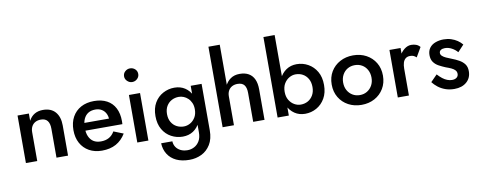

<svg xmlns="http://www.w3.org/2000/svg" viewBox="-76 -1132 4295 1719"><g transform="rotate(-10 2072.0 -272.0)"><path d="M359 -277V-14H464V-289Q464 -366 425.5 -411Q387 -456 313 -456Q269 -456 236.5 -437Q204 -418 184 -380V-446H81V-14H184V-277Q184 -306 195.5 -328Q207 -350 228.5 -362Q250 -374 280 -374Q320 -374 339.5 -349.5Q359 -325 359 -277Z M772 -5Q847 -5 900.5 -34.5Q954 -64 989 -122L901 -157Q881 -122 850 -105Q819 -88 777 -88Q737 -88 710 -105Q683 -122 668.5 -155Q654 -188 655 -234Q655 -281 669.5 -313Q684 -345 710.5 -361.5Q737 -378 776 -378Q808 -378 832 -364Q856 -350 869.5 -324.5Q883 -299 883 -265Q883 -258 879.5 -248.5Q876 -239 873 -234L904 -277H612V-207H992Q992 -210 992.5 -218.5Q993 -227 993 -235Q993 -304 967.5 -353.5Q942 -403 893.5 -429Q845 -455 777 -455Q708 -455 657.5 -427.5Q607 -400 579 -349.5Q551 -299 551 -230Q551 -162 578.5 -111.5Q606 -61 656 -33Q706 -5 772 -5Z M1081 -625Q1081 -600 1100.5 -581.5Q1120 -563 1145 -563Q1172 -563 1191 -581.5Q1210 -600 1210 -625Q1210 -652 1191 -669.5Q1172 -687 1145 -687Q1120 -687 1100.5 -669.5Q1081 -652 1081 -625ZM1095 -454V-22H1196V-454Z M1304 22Q1306 78 1333.5 121.5Q1361 165 1410.5 188.5Q1460 212 1530 212Q1589 212 1639.5 187.5Q1690 163 1721.5 112Q1753 61 1753 -17V-439H1654V-17Q1654 32 1635.5 63Q1617 94 1588 109Q1559 124 1528 124Q1491 124 1464 110.5Q1437 97 1422 74Q1407 51 1406 22ZM1296 -226Q1296 -155 1325 -105Q1354 -55 1402.5 -29Q1451 -3 1506 -3Q1561 -3 1601.5 -29.5Q1642 -56 1666 -106Q1690 -156 1690 -226Q1690 -296 1666 -345.5Q1642 -395 1601.5 -421.5Q1561 -448 1506 -448Q1451 -448 1402.5 -422Q1354 -396 1325 -346.5Q1296 -297 1296 -226ZM1401 -226Q1401 -269 1419 -299Q1437 -329 1466.5 -344.5Q1496 -360 1531 -360Q1553 -360 1574.5 -351.5Q1596 -343 1614 -326Q1632 -309 1643 -284Q1654 -259 1654 -226Q1654 -182 1635.5 -152Q1617 -122 1589 -106.5Q1561 -91 1531 -91Q1496 -91 1466.5 -106.5Q1437 -122 1419 -152.5Q1401 -183 1401 -226Z M1974 -756H1871V-24H1974ZM2149 -287V-24H2252V-301Q2252 -356 2235 -393Q2218 -430 2185 -449Q2152 -468 2103 -468Q2054 -468 2020 -444Q1986 -420 1967.5 -379Q1949 -338 1949 -287H1974Q1974 -316 1985.5 -337.5Q1997 -359 2018.5 -371Q2040 -383 2069 -383Q2111 -383 2130 -359Q2149 -335 2149 -287Z M2473 -756H2371V-24H2473ZM2831 -239Q2831 -311 2802 -361Q2773 -411 2725 -438Q2677 -465 2621 -465Q2567 -465 2526 -437.5Q2485 -410 2461 -360Q2437 -310 2437 -239Q2437 -170 2461 -119.5Q2485 -69 2526 -41.5Q2567 -14 2621 -14Q2677 -14 2725 -41Q2773 -68 2802 -118.5Q2831 -169 2831 -239ZM2726 -239Q2726 -196 2708 -165Q2690 -134 2661 -118Q2632 -102 2596 -102Q2566 -102 2538 -118Q2510 -134 2491.5 -164.5Q2473 -195 2473 -239Q2473 -284 2491.5 -314.5Q2510 -345 2538 -361Q2566 -377 2596 -377Q2632 -377 2661 -361Q2690 -345 2708 -314Q2726 -283 2726 -239Z M2899 -230Q2899 -164 2929.5 -113Q2960 -62 3013 -33.5Q3066 -5 3132 -5Q3199 -5 3251.5 -33.5Q3304 -62 3334.5 -113Q3365 -164 3365 -230Q3365 -297 3334.5 -347.5Q3304 -398 3251.5 -426.5Q3199 -455 3132 -455Q3066 -455 3013 -426.5Q2960 -398 2929.5 -347.5Q2899 -297 2899 -230ZM3003 -230Q3003 -270 3020 -301Q3037 -332 3066 -349Q3095 -366 3132 -366Q3169 -366 3198 -349Q3227 -332 3244 -301Q3261 -270 3261 -230Q3261 -190 3244 -159.5Q3227 -129 3198 -111.5Q3169 -94 3132 -94Q3095 -94 3066 -111.5Q3037 -129 3020 -159.5Q3003 -190 3003 -230Z M3563 -446H3462V-14H3563ZM3691 -338 3741 -424Q3726 -442 3705.5 -449.5Q3685 -457 3661 -457Q3628 -457 3597.5 -433Q3567 -409 3548 -369Q3529 -329 3529 -277L3563 -258Q3563 -289 3570 -312Q3577 -335 3593 -348Q3609 -361 3634 -361Q3653 -361 3665.5 -355.5Q3678 -350 3691 -338Z M3840 -157 3781 -97Q3800 -72 3828 -50Q3856 -28 3893 -14.5Q3930 -1 3975 -1Q4045 -1 4087 -38Q4129 -75 4129 -136Q4129 -175 4111 -199.5Q4093 -224 4063 -241Q4033 -258 3996 -272Q3970 -282 3949 -291.5Q3928 -301 3915 -313Q3902 -325 3902 -340Q3902 -358 3916.5 -367Q3931 -376 3953 -376Q3985 -376 4015 -360Q4045 -344 4066 -319L4122 -379Q4104 -401 4079 -418Q4054 -435 4022.5 -445Q3991 -455 3955 -455Q3916 -455 3881.5 -442.5Q3847 -430 3827 -403.5Q3807 -377 3807 -338Q3807 -299 3825 -274Q3843 -249 3872 -233.5Q3901 -218 3930 -206Q3959 -196 3980.5 -186Q4002 -176 4014 -162.5Q4026 -149 4026 -130Q4026 -109 4010.5 -96.5Q3995 -84 3968 -84Q3947 -84 3925 -92.5Q3903 -101 3882.5 -117Q3862 -133 3840 -157Z"/></g></svg>

Font: SpinnyJost
Style: Regular
Weight: 500
Version: Version 3.710